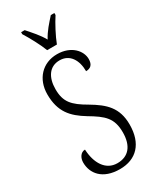

<svg xmlns="http://www.w3.org/2000/svg" viewBox="-235 -998 881 1075"><g transform="rotate(-30 205.5 -460.5)"><path d="M181 -771H244C261 -816 295 -880 320 -918V-931H297C265 -895 236 -864 213 -821C189 -864 159 -895 128 -931H105V-918C129 -880 164 -816 181 -771ZM202 10C308 10 373 -57 373 -180C373 -289 317 -339 231 -390C144 -440 112 -476 112 -558C112 -634 146 -687 212 -687C278 -687 311 -631 311 -560C340 -560 358 -575 358 -612C358 -665 308 -724 217 -724C122 -724 58 -654 58 -556C58 -443 108 -389 190 -339C278 -287 318 -253 318 -161C318 -74 278 -26 206 -26C130 -26 90 -95 86 -183C58 -183 41 -155 41 -125C41 -54 90 10 202 10Z"/></g></svg>

Font: Noto Serif Georgian ExtraCondensed Light
Style: Regular
Weight: 300
Width: 2
Designer: Monotype Design Team, Akaki Razmadze
Foundry: Google LLC
Version: Version 2.003